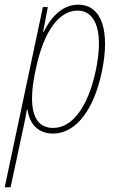

<svg xmlns="http://www.w3.org/2000/svg" viewBox="-58 -557 501 815"><path d="M-38 238H-13L37 4C44 -26 51 -61 56 -91H59C67 -31 104 10 167 10C266 10 341 -94 374 -251C410 -422 376 -537 274 -537C213 -537 164 -495 127 -421H125L145 -527H124ZM168 -14C69 -14 63 -129 96 -273C131 -432 196 -512 271 -512C353 -512 382 -413 348 -255C317 -111 253 -14 168 -14Z"/></svg>

Font: Noto Sans Condensed Thin
Style: Italic
Weight: 100
Width: 3
Italic angle: -12°
Designer: Monotype Design Team
Foundry: Monotype Imaging Inc.
Version: Version 2.013